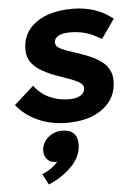

<svg xmlns="http://www.w3.org/2000/svg" viewBox="-54 -537 617 857"><g transform="rotate(-5 254.0 -109.0)"><path d="M10 -89 98 -168Q126 -131 166 -112.5Q206 -94 254 -94Q286 -94 305 -105.5Q324 -117 324 -139Q324 -153 306 -164.5Q288 -176 232 -195Q150 -222 114 -253.5Q78 -285 78 -331Q78 -407 138.5 -451Q199 -495 303 -495Q409 -495 483 -435L423 -349Q384 -373 352 -382Q320 -391 283 -391Q248 -391 230 -380.5Q212 -370 212 -351Q212 -336 230 -325.5Q248 -315 304 -297Q387 -271 422.5 -239.5Q458 -208 458 -160Q458 -82 397.5 -36Q337 10 236 10Q165 10 107 -15.5Q49 -41 10 -89ZM105 229Q150 210 176 179Q150 182 134 166.5Q118 151 118 127Q118 92 145 67.5Q172 43 210 43Q243 43 260.5 60Q278 77 278 108Q278 164 233.5 208.5Q189 253 130 277Z"/></g></svg>

Font: Niramit
Style: Bold Italic
Weight: 700
Italic angle: -10°
Designer: Katatrad Aksorn Co.,Ltd.
Foundry: Cadson Demak Co.,Ltd.
Version: Version 1.001; ttfautohint (v1.6)